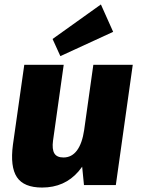

<svg xmlns="http://www.w3.org/2000/svg" viewBox="-20 -831 635 862"><path d="M218 -199Q213 -161 224 -142.5Q235 -124 265 -124Q302 -124 325.5 -155.5Q349 -187 358 -248L421 -319L415 -273Q395 -134 332.5 -61.5Q270 11 169 11Q87 11 56 -35.5Q25 -82 38 -181L89 -540H266ZM500 0H357L343 -142L399 -540H576ZM488 -688 251 -579 216 -656 433 -811Z"/></svg>

Font: Pathway Extreme Condensed ExtraBold
Style: Italic
Weight: 800
Width: 3
Italic angle: -8°
Version: Version 1.001;gftools[0.9.26]